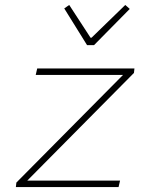

<svg xmlns="http://www.w3.org/2000/svg" viewBox="-20 -754 640 774"><path d="M44 0 46 -18 476 -452H124L130 -478H522L520 -460L90 -26H464L458 0ZM331 -572 239 -720 259 -734 345 -602H349L485 -734L503 -718L359 -572Z"/></svg>

Font: Source Code Pro ExtraLight
Style: Italic
Weight: 200
Italic angle: -11°
Monospace: yes
Designer: Paul D. Hunt, Teo Tuominen
Foundry: Adobe Systems Incorporated
Version: Version 1.050;PS 1.000;hotconv 16.6.51;makeotf.lib2.5.65220